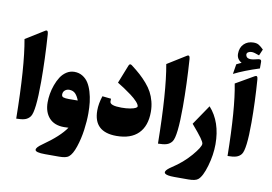

<svg xmlns="http://www.w3.org/2000/svg" viewBox="-114 -1166 2287 1612"><g transform="rotate(10 1029.5 -359.5)"><path d="M22.9 -668 181.6 -766.6Q205.1 -781.7 208 -743.7Q222.7 -531.2 222.7 -339.4Q222.7 -86.4 189 -39.6Q171.4 -15.6 143.8 -6.8Q116.2 2 70.3 2Q64.5 -442.4 22.9 -668Z M515.6 1Q496.6 2.4 477.5 2.4Q395 2.4 350.6 -46.6Q306.2 -95.7 306.2 -179.7Q306.2 -213.4 312.5 -251.2Q318.8 -289.1 333 -328.4Q347.2 -367.7 367.2 -398.9Q387.2 -430.2 417.7 -450Q448.2 -469.7 484.4 -469.7Q523.4 -469.7 554.2 -450.9Q585 -432.1 604.2 -401.6Q623.5 -371.1 636.2 -328.4Q648.9 -285.6 654.1 -241.2Q659.2 -196.8 659.2 -147Q659.2 -80.1 648.7 -3.7Q638.2 72.8 615 142.3Q591.8 211.9 561.5 235.8Q539.1 253.9 479.5 253.9H360.4Q319.3 253.9 298.3 248.3Q277.3 242.7 276.1 231.9Q274.9 221.2 286.9 207.8Q298.8 194.3 324.2 176.8Q462.4 80.6 515.6 1ZM415 -264.6Q415 -247.1 430.4 -241.9Q445.8 -236.8 477.1 -236.8Q522.9 -236.8 552.7 -237.3Q539.1 -273.4 519.8 -293.5Q500.5 -313.5 467.3 -314Q445.3 -313.5 430.2 -300.3Q415 -287.1 415 -264.6Z M825.2 -300.8Q824.7 -296.4 824.7 -277.3Q824.7 -242.2 923.8 -242.2Q965.8 -242.2 997.6 -248Q1029.3 -253.9 1043 -261.2Q1056.6 -268.6 1056.6 -275.4Q1056.6 -290.5 1034.9 -314.5Q1013.2 -338.4 979.7 -363.3Q946.3 -388.2 916 -408.2Q885.7 -428.2 859.4 -443.8L921.4 -600.6Q930.2 -622.1 949.2 -607.4Q992.7 -574.2 1024.2 -545.9Q1055.7 -517.6 1085.4 -483.2Q1115.2 -448.7 1133.5 -414.3Q1151.9 -379.9 1162.8 -337.9Q1173.8 -295.9 1173.8 -249.5Q1173.8 -129.4 1109.6 -65.2Q1045.4 -1 923.3 -1Q728.5 -1 728.5 -184.1Q728.5 -242.2 750.5 -308.6Z M1231.4 -668 1390.1 -766.6Q1413.6 -781.7 1416.5 -743.7Q1431.2 -531.2 1431.2 -339.4Q1431.2 -86.4 1397.5 -39.6Q1379.9 -15.6 1352.3 -6.8Q1324.7 2 1278.8 2Q1272.9 -442.4 1231.4 -668Z M1651.4 -381.8Q1755.4 -266.1 1755.4 -76.2Q1755.4 14.2 1727.3 110.8Q1699.2 207.5 1663.6 235.8Q1641.1 253.9 1581.5 253.9H1462.4Q1429.7 253.9 1409.4 250Q1389.2 246.1 1382.1 239Q1375 231.9 1378.4 222.2Q1381.8 212.4 1394 201.2Q1406.2 189.9 1426.3 176.8Q1517.6 117.7 1581.8 42.5Q1646 -32.7 1646 -60.5Q1646 -74.2 1622.1 -107.7Q1598.1 -141.1 1536.6 -212.9Z M1825.7 -606.9 1981.2 -696.6Q2004.2 -710.4 2007.1 -675.7Q2021.4 -482.4 2021.4 -307.8Q2021.4 -77.7 1988.4 -35Q1971.2 -13.2 1944.1 -5.2Q1917.1 2.8 1872.1 2.8Q1866.4 -401.6 1825.7 -606.9ZM1796.9 -683.6 1810.5 -768.1Q1815.9 -771 1832.3 -778.6Q1848.6 -786.1 1852.5 -788.1Q1809.6 -812 1809.6 -857.9Q1809.6 -911.1 1841.3 -942.1Q1873 -973.1 1923.3 -973.1Q1949.2 -973.1 1966.3 -963.4Q1983.4 -953.6 2008.8 -928.7L1985.8 -875Q1941.4 -892.1 1922.4 -892.1Q1905.3 -892.1 1894.8 -886.2Q1884.3 -880.4 1881.8 -875.2Q1879.4 -870.1 1879.4 -865.2Q1879.4 -861.3 1880.6 -856.9Q1881.8 -852.5 1885.5 -845.9Q1889.2 -839.4 1898.9 -835.2Q1908.7 -831.1 1923.3 -831.1Q1940.4 -831.1 1965.8 -837.9Q1991.2 -845.2 2001.7 -842.5Q2012.2 -839.8 2012.2 -823.2V-768.1Q1884.3 -727.5 1796.9 -683.6Z"/></g></svg>

Font: Sahel Black FD
Style: Black-FD
Weight: 900
Foundry: Saber Rastikerdar (saber.rastikerdar@gmail.com)
Version: Version 3.3.1